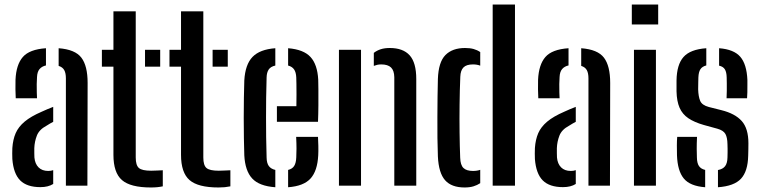

<svg xmlns="http://www.w3.org/2000/svg" viewBox="-20 -820 3360 848"><path d="M34.5 -117.5Q34 -129.5 34 -142Q34 -154.5 34.5 -166Q37 -203.5 49.2 -231.8Q61.5 -260 89 -283Q116.5 -306 164 -326.5Q176 -332 188.8 -337.5Q201.5 -343 215 -348V-282Q208 -278.5 200.8 -274.2Q193.5 -270 185 -264.5Q153 -247.5 142.8 -221Q132.5 -194.5 131.5 -165.5Q131.5 -152 131.5 -143.2Q131.5 -134.5 132 -124.5Q134.5 -96.5 150.2 -80.8Q166 -65 193 -65Q205.5 -65 215 -68.5V-7.5Q193 6.5 158.5 6.5Q99 6.5 69.2 -23.2Q39.5 -53 34.5 -117.5ZM49.5 -386Q48.5 -403.5 48.2 -425.5Q48 -447.5 48.5 -468Q51.5 -534.5 80.8 -568.2Q110 -602 183 -607V-531Q165 -527 154.8 -515Q144.5 -503 143.5 -480Q142.5 -468 142.2 -448.8Q142 -429.5 142.5 -411.8Q143 -394 143.5 -386ZM271 0V-474Q271 -497 263.8 -510.2Q256.5 -523.5 239 -529V-607Q312 -601.5 339.5 -565.2Q367 -529 367 -454L366 0Z M430 -525.5V-600H481V-770H579.5V-124.5Q579.5 -90 593.5 -78Q607.5 -66 647.5 -66Q662 -66 673.2 -66.8Q684.5 -67.5 699 -68V3Q687 5.5 674.2 6.8Q661.5 8 646.5 8Q556 8 518.5 -24.8Q481 -57.5 481 -136V-525.5ZM620.5 -525.5V-600H687.5V-525.5Z M728.5 -525.5V-600H779.5V-770H878V-124.5Q878 -90 892 -78Q906 -66 946 -66Q960.5 -66 971.8 -66.8Q983 -67.5 997.5 -68V3Q985.5 5.5 972.8 6.8Q960 8 945 8Q854.5 8 817 -24.8Q779.5 -57.5 779.5 -136V-525.5ZM919 -525.5V-600H986V-525.5Z M1059 -134Q1058 -167 1057.2 -209.8Q1056.5 -252.5 1056.5 -298.8Q1056.5 -345 1057.2 -388Q1058 -431 1059 -464.5Q1063 -535 1095.2 -568.5Q1127.5 -602 1196 -607V-530.5Q1175.5 -526 1166.8 -513Q1158 -500 1157.5 -478Q1156 -432 1155.5 -388.2Q1155 -344.5 1155 -301.5Q1155 -258.5 1155.5 -214.5Q1156 -170.5 1157.5 -124Q1158 -99.5 1167.2 -86.8Q1176.5 -74 1196 -69.5V7Q1125 2 1093.8 -31.8Q1062.5 -65.5 1059 -134ZM1252.5 7V-69.5Q1271 -74 1279.2 -87Q1287.5 -100 1288.5 -124.5Q1289.5 -139.5 1289.5 -163.5Q1289.5 -187.5 1288 -215.5H1384.5Q1385.5 -201.5 1386 -176Q1386.5 -150.5 1385.5 -134Q1382 -65 1351.5 -31.5Q1321 2 1252.5 7ZM1203 -282V-351H1289Q1289.5 -377 1289.5 -403Q1289.5 -429 1289.2 -449.2Q1289 -469.5 1288.5 -478Q1287.5 -501 1278.8 -513.5Q1270 -526 1252.5 -530.5V-607Q1321 -601.5 1351.5 -568.2Q1382 -535 1385.5 -468Q1386 -456.5 1386.2 -425.2Q1386.5 -394 1386.2 -355.2Q1386 -316.5 1384.5 -282Z M1477 0V-600H1574.5V0ZM1721.5 0V-479Q1721 -508.5 1707 -522Q1693 -535.5 1663.5 -535.5Q1654.5 -535.5 1646.5 -533.8Q1638.5 -532 1631 -529V-586.5Q1644.5 -597 1661.5 -602.5Q1678.5 -608 1701.5 -608Q1760 -608 1789.2 -575.8Q1818.5 -543.5 1818.5 -471V0Z M1914 -129Q1912.5 -166 1912 -211Q1911.5 -256 1911.8 -302.8Q1912 -349.5 1912.5 -393Q1913 -436.5 1914 -471Q1916.5 -545.5 1947.2 -576.8Q1978 -608 2034 -608Q2056 -608 2072 -603.5Q2088 -599 2101 -590V-530Q2087 -535.5 2069 -535.5Q2040 -535.5 2027 -522.2Q2014 -509 2013 -481Q2010.5 -421.5 2009.8 -358Q2009 -294.5 2009.8 -234Q2010.5 -173.5 2012.5 -123.5Q2013.5 -91 2027 -78Q2040.5 -65 2069 -65Q2087.5 -65 2101 -70V-11Q2087.5 -2 2071 3Q2054.5 8 2032 8Q1974 8 1945.8 -24Q1917.5 -56 1914 -129ZM2156 0V-800H2254.5V0Z M2342.5 -117.5Q2342 -129.5 2342 -142Q2342 -154.5 2342.5 -166Q2345 -203.5 2357.2 -231.8Q2369.5 -260 2397 -283Q2424.5 -306 2472 -326.5Q2484 -332 2496.8 -337.5Q2509.5 -343 2523 -348V-282Q2516 -278.5 2508.8 -274.2Q2501.5 -270 2493 -264.5Q2461 -247.5 2450.8 -221Q2440.5 -194.5 2439.5 -165.5Q2439.5 -152 2439.5 -143.2Q2439.5 -134.5 2440 -124.5Q2442.5 -96.5 2458.2 -80.8Q2474 -65 2501 -65Q2513.5 -65 2523 -68.5V-7.5Q2501 6.5 2466.5 6.5Q2407 6.5 2377.2 -23.2Q2347.5 -53 2342.5 -117.5ZM2357.5 -386Q2356.5 -403.5 2356.2 -425.5Q2356 -447.5 2356.5 -468Q2359.5 -534.5 2388.8 -568.2Q2418 -602 2491 -607V-531Q2473 -527 2462.8 -515Q2452.5 -503 2451.5 -480Q2450.5 -468 2450.2 -448.8Q2450 -429.5 2450.5 -411.8Q2451 -394 2451.5 -386ZM2579 0V-474Q2579 -497 2571.8 -510.2Q2564.5 -523.5 2547 -529V-607Q2620 -601.5 2647.5 -565.2Q2675 -529 2675 -454L2674 0Z M2770.5 -712V-800H2887V-712ZM2780 0V-600H2877V0Z M2970 -134Q2969.5 -157 2969.5 -177.5Q2969.5 -198 2971 -215.5H3058.5Q3057 -184 3057.2 -162.2Q3057.5 -140.5 3058 -124Q3058.5 -99.5 3067 -86.8Q3075.5 -74 3094.5 -69.5V7Q3028 2 3000.2 -31.5Q2972.5 -65 2970 -134ZM3151 7V-69Q3172.5 -73 3182.5 -86Q3192.5 -99 3193 -124.5Q3193.5 -139 3193.5 -147.2Q3193.5 -155.5 3193.5 -163Q3193.5 -170.5 3193 -183Q3192.5 -213 3183.8 -228.5Q3175 -244 3148.5 -251.5L3088.5 -268Q3046.5 -280 3020.2 -297.8Q2994 -315.5 2981.5 -344Q2969 -372.5 2968 -416.5Q2968 -431.5 2968 -442Q2968 -452.5 2968 -464.5Q2969 -534.5 2998.8 -568.2Q3028.5 -602 3099.5 -607V-531Q3081.5 -526.5 3073.5 -514.2Q3065.5 -502 3064.5 -478Q3064.5 -470.5 3064 -457.5Q3063.5 -444.5 3063.5 -425.5Q3064.5 -393.5 3072.5 -374.5Q3080.5 -355.5 3110.5 -347.5L3166 -333.5Q3226.5 -318.5 3256 -285.5Q3285.5 -252.5 3285.5 -187Q3285.5 -171.5 3285.2 -159.5Q3285 -147.5 3284.5 -132Q3283 -63.5 3252.8 -30.8Q3222.5 2 3151 7ZM3189 -386Q3190 -401 3190 -418.5Q3190 -436 3190 -451.8Q3190 -467.5 3189.5 -478Q3189 -501.5 3181.5 -513.8Q3174 -526 3156 -530V-607Q3221.5 -602 3249.8 -569Q3278 -536 3281 -467Q3281 -459 3281 -443.8Q3281 -428.5 3280.8 -412.2Q3280.5 -396 3279.5 -386Z"/></svg>

Font: Big Shoulders Stencil Text Thin SemiBold
Style: Regular
Weight: 600
Version: Version 2.001